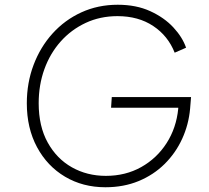

<svg xmlns="http://www.w3.org/2000/svg" viewBox="-20 -777 881 809"><path d="M424 12Q329 12 254 -32.5Q179 -77 136 -157Q93 -237 93 -342Q93 -428 121.5 -503.5Q150 -579 201.5 -636Q253 -693 323 -725Q393 -757 476 -757Q554 -757 613 -730Q672 -703 710.5 -661.5Q749 -620 764 -576L716 -555Q688 -626 625.5 -667.5Q563 -709 475 -709Q402 -709 341 -680.5Q280 -652 235.5 -602Q191 -552 167 -485.5Q143 -419 143 -342Q143 -245 181 -176.5Q219 -108 283 -72Q347 -36 426 -36Q509 -36 575 -73Q641 -110 682 -174Q723 -238 731 -319V-323H448L451 -368H785L781 -319Q775 -252 747.5 -192Q720 -132 673.5 -86Q627 -40 564 -14Q501 12 424 12Z"/></svg>

Font: Plus Jakarta Sans ExtraLight
Style: Italic
Weight: 200
Italic angle: -8°
Designer: Gumpita Rahayu
Foundry: Tokotype
Version: Version 2.071; ttfautohint (v1.8.4.7-5d5b);gftools[0.9.29]